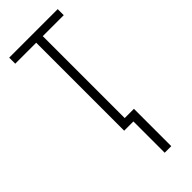

<svg xmlns="http://www.w3.org/2000/svg" viewBox="-234 -559 764 764"><g transform="rotate(-45 148.0 -176.5)"><path d="M285 -529H12V-495H130V0H182V176H219V-34H167V-495H285Z"/></g></svg>

Font: Noto Sans Condensed ExtraLight
Style: Regular
Weight: 200
Width: 3
Designer: Monotype Design Team
Foundry: Monotype Imaging Inc.
Version: Version 2.013